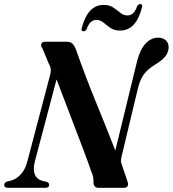

<svg xmlns="http://www.w3.org/2000/svg" viewBox="-38 -900 828 920"><path d="M129 -126.5Q110 -49 166 -33L185 -29Q197.5 -24.5 197.5 -14.5Q197.5 0 179.5 0H1.5Q-18 0 -18 -14Q-18 -25.5 -2.5 -30.5L16 -35Q40.5 -41.5 62 -64.8Q83.5 -88 94 -130L202 -540.5Q211 -571.5 195.5 -595.5L165 -668.5Q156.5 -679 160 -689.5Q163.5 -700 178.5 -700H281.5Q298 -700 307.2 -692.5Q316.5 -685 324 -668Q374.5 -525 423.2 -406.8Q472 -288.5 514.5 -178.5L619 -607.5Q634 -664.5 660.2 -692Q686.5 -719.5 719.5 -719.5Q742.5 -719.5 756.2 -707Q770 -694.5 770 -673Q769.5 -650 755 -631Q740.5 -612 708 -592Q673 -571.5 653.8 -546.8Q634.5 -522 624 -481.5L545 -152Q541.5 -139 541.5 -129.8Q541.5 -120.5 547 -107L573 -30Q578 -17.5 573.5 -8.8Q569 0 556.5 0H434.5Q409.5 0 410 -28Q411 -54 399.5 -78Q382.5 -127.5 355.2 -199.2Q328 -271 296.2 -353.8Q264.5 -436.5 233 -519.5ZM537 -753.5Q509.5 -753.5 491.2 -766.2Q473 -779 457.8 -791.8Q442.5 -804.5 424 -804.5Q392.5 -804.5 377.5 -761Q372 -750 362 -750Q349 -750 354 -766.5Q382.5 -876.5 459 -876.5Q486.5 -876.5 504.8 -864Q523 -851.5 538.5 -838.8Q554 -826 572.5 -826Q604 -826 618.5 -869Q624 -880.5 634.5 -880.5Q647 -880.5 642 -863.5Q614 -753.5 537 -753.5Z"/></svg>

Font: Fraunces 72pt S000 SemiBold
Style: Italic
Weight: 600
Italic angle: -16°
Version: Version 1.000; ttfautohint (v1.8.3)